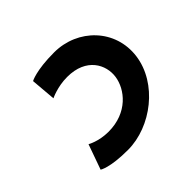

<svg xmlns="http://www.w3.org/2000/svg" viewBox="-86 -344 426 426"><g transform="rotate(-45 127.0 -130.5)"><path d="M19 -8C19 -8 36 4 93 4C166 4 243 -55 253 -130C263 -205 204 -265 130 -265C73 -265 52 -253 52 -253L57 -194C57 -194 81 -206 112 -206C172 -206 193 -164 188 -130C183 -96 151 -55 91 -55C60 -55 40 -67 40 -67Z"/></g></svg>

Font: Hussar Tani
Style: DwaKurs
Weight: 700
Foundry: Cannot Into Space Fonts
Version: Version 0.92